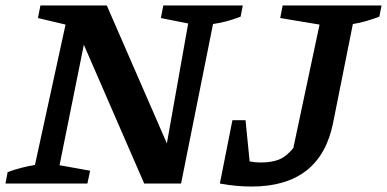

<svg xmlns="http://www.w3.org/2000/svg" viewBox="-39 -672 1417 703"><path d="M559 -652H850L842 -611Q816 -601 792 -594.5Q768 -588 741 -584L624 0H489L268 -508L179 -67L291 -47L281 0H-19L-11 -42Q14 -51 39 -57.5Q64 -64 89 -68L201 -582L100 -606L109 -652H352L572 -147L650 -586L550 -606ZM766 0 812 -232H860L875 -81Q896 -77 915 -77Q957 -77 984 -88.5Q1011 -100 1035 -130L1131 -582L987 -606L996 -652H1358L1350 -611Q1329 -603 1304 -595.5Q1279 -588 1253 -584L1181 -224Q1135 11 882 11Q856 11 827.5 8.5Q799 6 766 0Z"/></svg>

Font: Piazzolla SemiBold
Style: Italic
Weight: 600
Italic angle: -11.3°
Designer: Juan Pablo del Peral
Foundry: Huerta Tipografica
Version: Version 1.330